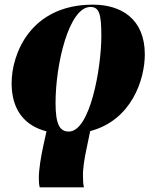

<svg xmlns="http://www.w3.org/2000/svg" viewBox="-20 -566 692 826"><path d="M151 240H341C338 227 337 212 337 194C336 159 343 117 353 70L368 -2C547 -49 603 -225 603 -332C603 -484 502 -546 380 -546C111 -546 30 -334 30 -208C30 -93 86 -25 180 -1L167 58C156 109 147 161 147 202C147 216 148 229 151 240ZM276 0C237 0 219 -31 219 -123C219 -292 277 -536 369 -536C406 -536 416 -508 416 -412C416 -274 368 0 276 0Z"/></svg>

Font: Noto Serif Display Black
Style: Italic
Weight: 900
Italic angle: -12°
Designer: Monotype Design Team
Foundry: Monotype Imaging Inc.
Version: Version 2.009